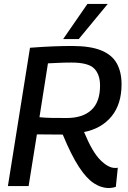

<svg xmlns="http://www.w3.org/2000/svg" viewBox="-20 -943 648 973"><path d="M20 0 132 -701Q198 -706 248.5 -708Q299 -710 345 -710Q438 -710 493 -687.5Q548 -665 572 -621.5Q596 -578 596 -516Q596 -415 545 -353Q494 -291 406 -274Q448 -172 488.5 -132Q529 -92 562 -92Q565 -92 569 -92Q573 -92 577 -93L567 4Q562 6 551 8Q540 10 534 10Q493 10 455.5 -14.5Q418 -39 379.5 -98Q341 -157 298 -261Q263 -261 231 -261.5Q199 -262 167 -262L125 0ZM318 -345Q399 -345 443 -385.5Q487 -426 487 -509Q487 -566 457 -596Q427 -626 342 -626Q318 -626 301.5 -625.5Q285 -625 267 -624Q249 -623 223 -622L180 -349Q209 -346 241 -345.5Q273 -345 318 -345ZM300 -745 423 -923H526L379 -745Z"/></svg>

Font: Georama Medium
Style: Italic
Weight: 500
Italic angle: -9°
Designer: Jean-Baptiste Levee
Foundry: Production Type
Version: Version 1.000